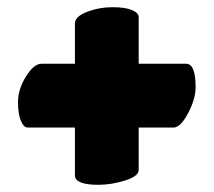

<svg xmlns="http://www.w3.org/2000/svg" viewBox="-20 -544 593 533"><path d="M253 -31Q188 -31 188 -57V-190H57Q46 -190 38 -208.5Q30 -227 30 -261.5Q30 -296 52 -331.5Q74 -367 95 -367H188V-479Q188 -498 221.5 -511Q255 -524 291.5 -524Q328 -524 346.5 -516Q365 -508 365 -497V-367H497Q523 -367 523 -302Q523 -269 502 -229.5Q481 -190 462 -190H365V-72Q365 -55 327.5 -43Q290 -31 253 -31Z"/></svg>

Font: Titan One
Style: Regular
Weight: 400
Designer: Rodrigo Fuenzalida
Foundry: Rodrigo Fuenzalida
Version: Version 1.001